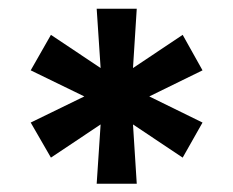

<svg xmlns="http://www.w3.org/2000/svg" viewBox="-20 -748 546 449"><path d="M215.3 -457 99.1 -379.4 51.8 -461.4 177.2 -522.5 51.8 -583.5 99.1 -666.5 215.3 -588.9 206.1 -727.5H299.8L291 -588.9L407.2 -666.5L453.6 -583.5L329.1 -522.5L453.6 -461.4L407.2 -379.4L291 -457L299.8 -318.4H206.1Z"/></svg>

Font: Inter RS Variable
Style: Regular
Weight: 400
Designer: Rasmus Andersson (customised by Maria Ramos and Noel Pretorius)
Foundry: rsms
Version: Version 3.001;Glyphs 3.2.3 (3260)